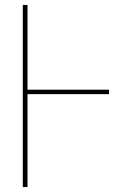

<svg xmlns="http://www.w3.org/2000/svg" viewBox="-20 -755 540 775"><path d="M72 0V-735H91V-393H420V-375H91V0Z"/></svg>

Font: Iosevka Term Curly Thin
Style: Regular
Weight: 100
Designer: Belleve Invis
Foundry: Belleve Invis
Version: Version 32.3.0